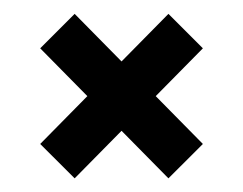

<svg xmlns="http://www.w3.org/2000/svg" viewBox="-20 -439 351 277"><path d="M38 -231.3 223 -419 272.7 -369.3 87.7 -181.7ZM38 -369.3 87.7 -419 272.7 -231.3 223 -181.7Z"/></svg>

Font: Bricolage Grotesque 96pt Condensed ExBd
Style: Regular
Weight: 800
Width: 3
Designer: Mathieu Triay
Foundry: Atelier Triay
Version: Version 1.001;Glyphs 3.2 (3207)